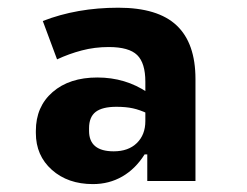

<svg xmlns="http://www.w3.org/2000/svg" viewBox="-20 -753 640 498"><path d="M221 -275.5Q156 -275.5 114.5 -312.5Q73 -349.5 73 -408V-413.5Q73 -476.5 116.5 -514.2Q160 -552 232.5 -552Q305.5 -552 363 -513V-458.5Q343 -468 324.8 -472Q306.5 -476 282 -476Q245.5 -476 228.2 -462.8Q211 -449.5 211 -420.5V-413.5Q211 -360.5 275 -360.5Q313 -360.5 335 -382Q357 -403.5 357 -439V-541Q357 -589.5 335.8 -610.2Q314.5 -631 262 -631Q225.5 -631 192.2 -622.2Q159 -613.5 128 -599L91 -698.5Q179.5 -733 287 -733Q389.5 -733 438.2 -687Q487 -641 487 -548V-283.5H362V-352.5H355Q331.5 -315 297.2 -295.2Q263 -275.5 221 -275.5Z"/></svg>

Font: Google Sans Code
Style: Regular
Weight: 400
Monospace: yes
Designer: Google Sans Code Authors
Foundry: Google LLC
Version: Version 6.000